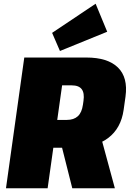

<svg xmlns="http://www.w3.org/2000/svg" viewBox="-20 -1008 698 1028"><path d="M110 -700H442Q557 -700 611.5 -646.5Q666 -593 652 -491L642 -420Q628 -321 559 -269Q490 -217 373 -217H256L277 -366H338Q375 -366 396.5 -385.5Q418 -405 424 -447L427 -468Q433 -510 417.5 -530.5Q402 -551 364 -551H263L319 -597L235 0H12ZM302 -258H525L595 0H367ZM554 -838 301 -735 259 -832 492 -988Z"/></svg>

Font: Pathway Extreme Condensed Black
Style: Italic
Weight: 900
Width: 3
Italic angle: -8°
Version: Version 1.001;gftools[0.9.26]